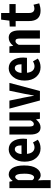

<svg xmlns="http://www.w3.org/2000/svg" viewBox="1270 -2024 951 3532"><g transform="rotate(-90 1746.0 -258.5)"><path d="M50.8 197.3V-561.5H168.9L181.6 -502.9H184.6Q239.3 -574.2 298.8 -574.2Q378.9 -574.2 423.3 -501.5Q467.8 -428.7 467.8 -290Q467.8 -141.6 416 -64Q364.3 13.7 288.1 13.7Q234.4 13.7 193.4 -38.1L197.3 51.8V197.3ZM248 -107.4Q277.3 -107.4 296.9 -151.9Q316.4 -196.3 316.4 -287.1Q316.4 -455.1 255.9 -455.1Q226.6 -455.1 197.3 -397.5V-140.6Q217.8 -107.4 248 -107.4Z M781.2 11.7Q675.8 11.7 606.4 -67.4Q537.1 -146.5 537.1 -281.2Q537.1 -412.1 604 -493.2Q670.9 -574.2 762.7 -574.2Q858.4 -574.2 909.7 -501Q960.9 -427.7 960.9 -306.6Q960.9 -272.5 956.1 -238.3H680.7Q687.5 -170.9 718.8 -135.3Q750 -99.6 799.8 -99.6Q841.8 -99.6 890.6 -127.9L941.4 -39.1Q873 11.7 781.2 11.7ZM677.7 -338.9H836.9Q836.9 -461.9 765.6 -461.9Q731.4 -461.9 707 -429.7Q682.6 -397.5 677.7 -338.9Z M1168.9 11.7Q1036.1 11.7 1036.1 -181.6V-561.5H1183.6V-200.2Q1183.6 -153.3 1193.8 -132.8Q1204.1 -112.3 1231.4 -112.3Q1267.6 -112.3 1295.9 -170.9V-561.5H1445.3V0H1326.2L1316.4 -68.4H1311.5Q1247.1 11.7 1168.9 11.7Z M1663.1 0 1513.7 -561.5H1661.1L1718.8 -281.2Q1723.6 -252.9 1734.4 -196.3Q1745.1 -139.6 1750 -111.3H1753.9Q1775.4 -224.6 1785.2 -281.2L1842.8 -561.5H1986.3L1837.9 0Z M2273.4 11.7Q2168 11.7 2098.6 -67.4Q2029.3 -146.5 2029.3 -281.2Q2029.3 -412.1 2096.2 -493.2Q2163.1 -574.2 2254.9 -574.2Q2350.6 -574.2 2401.9 -501Q2453.1 -427.7 2453.1 -306.6Q2453.1 -272.5 2448.2 -238.3H2172.9Q2179.7 -170.9 2210.9 -135.3Q2242.2 -99.6 2292 -99.6Q2334 -99.6 2382.8 -127.9L2433.6 -39.1Q2365.2 11.7 2273.4 11.7ZM2169.9 -338.9H2329.1Q2329.1 -461.9 2257.8 -461.9Q2223.6 -461.9 2199.2 -429.7Q2174.8 -397.5 2169.9 -338.9Z M2539.1 0V-561.5H2658.2L2668 -494.1H2671.9Q2734.4 -574.2 2818.4 -574.2Q2952.1 -574.2 2952.1 -379.9V0H2802.7V-367.2Q2802.7 -412.1 2792 -431.2Q2781.2 -450.2 2754.9 -450.2Q2717.8 -450.2 2687.5 -390.6V0Z M3314.5 11.7Q3124 11.7 3124 -203.1V-446.3H3023.4V-555.7L3131.8 -561.5L3150.4 -713.9H3272.5V-561.5H3436.5V-446.3H3272.5V-203.1Q3272.5 -101.6 3354.5 -101.6Q3384.8 -101.6 3424.8 -118.2L3450.2 -12.7Q3378.9 11.7 3314.5 11.7Z"/></g></svg>

Font: Gen Shin Gothic Monospace Bold
Style: Bold
Weight: 700
Designer: [Source Han Sans]
Ryoko NISHIZUKA  (kana & ideographs); Paul D. Hunt (Latin, Greek & Cyrillic); Wenlong ZHANG  (bopomofo
Version: Version 1.002.20150607